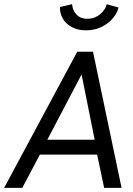

<svg xmlns="http://www.w3.org/2000/svg" viewBox="-52 -911 644 931"><path d="M537.5 0H453L419 -161.5H141.5L56 0H-32L322.5 -660H399ZM407 -233.5 344 -548H342.5L177.5 -233.5ZM365 -764Q333 -764 308.5 -774Q284 -784 268.5 -800Q253 -816 245.5 -836Q239 -853 239 -870.5V-877L297.5 -891Q300 -860.5 317 -843Q336 -820 371 -820Q392 -820 407.5 -826.5Q423 -833 434.8 -843Q446.5 -853 454.5 -865.2Q462.5 -877.5 465.5 -890.5L523 -874.5Q510 -829 470.5 -799Q425 -764 365 -764Z"/></svg>

Font: Lucymar Sans
Style: Italic
Weight: 400
Italic angle: -10°
Foundry: The League of Moveable Type (original font) / Main changes by Cristiano Sobral with portions from Mirco Monsees
Version: Version 2.00;August 30, 2020;FontCreator 13.0.0.2681 64-bit